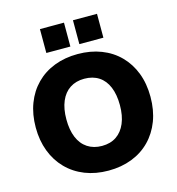

<svg xmlns="http://www.w3.org/2000/svg" viewBox="-131 -1033 1069 1157"><g transform="rotate(-15 403.5 -454.5)"><path d="M404 11Q324 11 258 -15Q192 -41 144.5 -89.5Q97 -138 71.5 -205Q46 -272 46 -353Q46 -435 71.5 -502Q97 -569 144.5 -617Q192 -665 258 -690.5Q324 -716 404 -716Q484 -716 550 -690.5Q616 -665 663.5 -617Q711 -569 736.5 -502.5Q762 -436 762 -354Q762 -271 736.5 -204Q711 -137 663.5 -88.5Q616 -40 550 -14.5Q484 11 404 11ZM404 -143Q457 -143 494 -168Q531 -193 551 -240Q571 -287 571 -353Q571 -419 551.5 -466Q532 -513 494.5 -537.5Q457 -562 404 -562Q352 -562 314.5 -537.5Q277 -513 257 -466Q237 -419 237 -353Q237 -287 256.5 -240Q276 -193 314 -168Q352 -143 404 -143ZM430 -771V-920H580V-771ZM224 -771V-920H374V-771Z"/></g></svg>

Font: Nunito Sans 12pt ExtraLight Black
Style: Regular
Weight: 900
Version: Version 3.101;gftools[0.9.27]